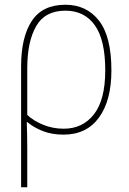

<svg xmlns="http://www.w3.org/2000/svg" viewBox="-20 -558 543 810"><path d="M69 232V-278Q69 -401 114 -469.5Q159 -538 256 -538Q345 -538 397.5 -471Q450 -404 450 -261Q450 -134 397.5 -62Q345 10 248 10Q198 10 159.5 -5.5Q121 -21 95 -43H93Q94 -9 94.5 17Q95 43 95 70V232ZM249 -15Q329 -15 376.5 -76Q424 -137 424 -261Q424 -390 380 -451.5Q336 -513 256 -513Q170 -513 132.5 -447.5Q95 -382 95 -270V-73Q122 -48 162.5 -31.5Q203 -15 249 -15Z"/></svg>

Font: Noto Sans SemiCondensed Thin
Style: Regular
Weight: 100
Width: 4
Designer: Monotype Design Team
Foundry: Monotype Imaging Inc.
Version: Version 2.013; ttfautohint (v1.8.4.7-5d5b)